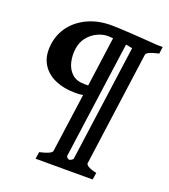

<svg xmlns="http://www.w3.org/2000/svg" viewBox="-128 -672 773 877"><g transform="rotate(20 258.5 -233.5)"><path d="M517.1 -565.9 512.7 -532.2Q454.1 -519.5 452.6 -504.4L376.5 50.8Q375.5 56.6 387.7 64.5Q399.9 72.3 428.7 78.6L423.3 112.3H146L150.9 78.6Q208.5 65.4 210.9 50.8L250.5 -235.4Q235.4 -232.4 214.4 -232.4Q155.8 -232.4 112.3 -252.2Q68.8 -272 47.4 -310.5Q25.9 -349.1 33.7 -405.3Q41 -456.5 71.8 -495.6Q102.5 -534.7 151.9 -556.9Q201.2 -579.1 263.7 -579.1Q278.3 -579.1 305.4 -577.9Q332.5 -576.7 364.3 -574.7Q396 -572.8 425 -570.6Q454.1 -568.4 472.7 -567.1Q491.2 -565.9 491.2 -565.9ZM239.3 -284.2H257.3L290.5 -525.9Q276.4 -527.3 265.1 -527.3Q239.3 -527.3 213.4 -514.6Q187.5 -502 168.7 -478.3Q149.9 -454.6 145.5 -420.9Q141.1 -388.7 148.4 -357.2Q155.8 -325.7 177.7 -304.9Q199.7 -284.2 239.3 -284.2ZM387.7 -512.7Q379.9 -514.2 372.1 -516.1Q364.3 -518.1 356 -519L277.3 50.8Q277.3 55.7 282.5 59.6Q287.6 63.5 292 64.5Q296.4 63.5 303 59.6Q309.6 55.7 310.1 50.8Z"/></g></svg>

Font: Dai Banna SIL SemiBold
Style: Italic
Weight: 600
Italic angle: -11°
Designer: Victor Gaultney
Foundry: SIL International
Version: Version 4.000